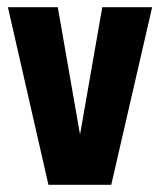

<svg xmlns="http://www.w3.org/2000/svg" viewBox="-20 -515 445 535"><path d="M141 -495 203 -140 265 -495H404L290 0H115L2 -495Z"/></svg>

Font: Teko SemiBold
Style: Regular
Weight: 600
Designer: Manushi Parikh, Jonny Pinhorn
Foundry: Indian Type Foundry
Version: Version 1.106;PS 1.0;hotconv 1.0.78;makeotf.lib2.5.61930; tt